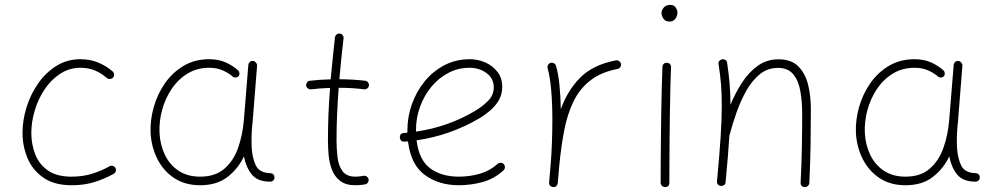

<svg xmlns="http://www.w3.org/2000/svg" viewBox="-20 -749 4093 787"><path d="M443.4 -431.2Q438.5 -425.8 430.9 -425.3Q423.3 -424.8 418 -429.2Q395.5 -449.2 368.9 -460.2Q342.3 -471.2 310.5 -471.2Q264.6 -471.2 227.3 -447Q189.9 -422.9 163.3 -383.3Q136.7 -343.8 122.6 -296.6Q108.4 -249.5 108.4 -203.6Q108.4 -157.7 124.3 -116.7Q140.1 -75.7 176.3 -50.3Q212.4 -24.9 272.9 -24.9Q319.8 -24.9 358.4 -37.1Q397 -49.3 430.7 -68.4Q437.5 -71.3 444.3 -68.4Q451.2 -65.4 454.1 -58.6Q456.5 -52.2 453.9 -45.4Q451.2 -38.6 444.3 -35.6Q407.2 -15.1 366 -2.4Q324.7 10.3 274.4 10.3Q202.1 10.3 157.7 -20.8Q113.3 -51.8 92.8 -100.8Q72.3 -149.9 72.3 -204.6Q72.3 -255.9 88.6 -308.8Q105 -361.8 136 -406.5Q167 -451.2 210.9 -478.8Q254.9 -506.3 310.1 -506.3Q349.1 -506.3 381.8 -492.9Q414.6 -479.5 441.4 -456.5Q446.8 -451.7 447.5 -444.1Q448.2 -436.5 443.4 -431.2Z M800.3 -24.9Q862.3 -24.9 899.9 -57.6Q937.5 -90.3 956.1 -143.3Q974.6 -196.3 979.5 -255.9L998 -483.9Q999 -490.7 1004.4 -495.4Q1009.8 -500 1017.1 -499Q1023.9 -498.5 1029.1 -492.4Q1034.2 -486.3 1033.7 -479L1015.6 -251Q1014.6 -238.8 1013.2 -227.1Q1009.8 -184.6 1011.7 -143.1Q1014.2 -101.1 1028.8 -70.6Q1043.5 -40 1089.8 -39.1Q1104.5 -37.1 1105 -22Q1105.5 -14.6 1100.1 -9.5Q1094.7 -4.4 1087.4 -4.4Q1034.7 -4.4 1011 -35.2Q987.3 -65.9 980 -107.9Q955.6 -56.6 911.9 -23.2Q868.2 10.3 800.8 10.3Q737.8 10.3 693.4 -19.5Q648.9 -49.3 624.5 -98.6Q600.1 -147.9 597.2 -205.6Q595.2 -256.8 610.1 -309.8Q625 -362.8 656 -407.5Q687 -452.1 732.7 -479.2Q778.3 -506.3 837.4 -506.3Q876.5 -506.3 906.2 -492.7Q936 -479 956.5 -460Q961.4 -455.1 961.4 -447.3Q961.4 -439.5 956.1 -435.1Q951.2 -430.7 943.4 -431.4Q935.5 -432.1 931.2 -437.5Q916 -450.2 892.6 -460.7Q869.1 -471.2 837.9 -471.2Q787.6 -471.2 748.5 -447.3Q709.5 -423.3 683.1 -383.8Q656.7 -344.2 644.3 -297.4Q631.8 -250.5 633.8 -205.1Q636.2 -155.8 655.8 -114.7Q675.3 -73.7 711.7 -49.3Q748 -24.9 800.3 -24.9Z M1492.2 -398.4Q1491.7 -391.1 1485.6 -386.7Q1479.5 -382.3 1472.7 -382.8Q1425.3 -389.2 1368.2 -389.2Q1364.3 -335.4 1361.8 -281.7Q1359.4 -228 1359.4 -173.3Q1359.4 -138.2 1363.5 -104Q1367.7 -69.8 1384 -47.4Q1400.4 -24.9 1437 -24.9Q1453.1 -24.9 1470.2 -28.3Q1477.1 -29.8 1483.2 -25.4Q1489.3 -21 1490.7 -14.2Q1492.2 -6.8 1487.8 -0.7Q1483.4 5.4 1476.6 6.8Q1456.1 10.3 1437 10.3Q1396.5 10.3 1373.5 -8.1Q1350.6 -26.4 1340.1 -54.7Q1329.6 -83 1326.9 -114.7Q1324.2 -146.5 1324.2 -173.3Q1324.2 -228 1326.4 -281.7Q1328.6 -335.4 1333 -388.7Q1292 -387.2 1254.4 -382.8Q1247.6 -382.3 1241.7 -386.7Q1235.8 -391.1 1234.9 -398.4Q1234.4 -405.3 1238.8 -411.4Q1243.2 -417.5 1250.5 -418Q1292 -422.9 1335.4 -423.8Q1339.4 -467.3 1343.8 -510Q1348.1 -552.7 1353 -595.7Q1354 -603 1359.9 -607.7Q1365.7 -612.3 1372.6 -611.3Q1379.9 -610.8 1384.5 -604.7Q1389.2 -598.6 1388.2 -591.8Q1383.3 -549.8 1378.9 -508.1Q1374.5 -466.3 1371.1 -424.3Q1427.7 -423.8 1477.1 -418Q1483.9 -417.5 1488.5 -411.4Q1493.2 -405.3 1492.2 -398.4Z M2043.9 -50.8Q2005.4 -15.6 1957.5 -2.7Q1909.7 10.3 1860.4 10.3Q1779.3 10.3 1721.7 -31.5Q1664.1 -73.2 1652.3 -169.4Q1645.5 -168.9 1638.2 -168.5Q1621.1 -167.5 1619.1 -185.1Q1618.2 -202.1 1635.7 -204.1Q1643.1 -204.6 1649.9 -205.1Q1649.9 -210 1649.9 -214.8Q1649.9 -269.5 1668.2 -321.5Q1686.5 -373.5 1720.5 -415.3Q1754.4 -457 1801.5 -481.7Q1848.6 -506.3 1905.8 -506.3Q1938.5 -506.3 1968.8 -493.2Q1999 -480 2018.8 -454.8Q2038.6 -429.7 2038.6 -393.1Q2038.6 -360.4 2023.2 -335.7Q2007.8 -311 1986.3 -293.5Q1964.8 -275.9 1946.8 -265.1Q1826.2 -193.8 1687.5 -173.8Q1697.3 -92.8 1743.7 -58.8Q1790 -24.9 1860.4 -24.9Q1905.8 -24.9 1947 -36.9Q1988.3 -48.8 2019.5 -77.1Q2024.9 -82 2032.5 -81.8Q2040 -81.5 2044.9 -76.2Q2049.8 -70.8 2049.6 -63.2Q2049.3 -55.7 2043.9 -50.8ZM1905.3 -471.2Q1857.9 -471.2 1817.9 -450.2Q1777.8 -429.2 1748 -393.1Q1718.3 -356.9 1701.7 -311.3Q1685.1 -265.6 1685.1 -216.3Q1685.1 -212.9 1685.1 -209.5Q1816.9 -228.5 1927.2 -294.4Q1955.6 -311 1979.7 -334.7Q2003.9 -358.4 2003.9 -391.1Q2003.9 -427.7 1974.1 -449.5Q1944.3 -471.2 1905.3 -471.2Z M2246.6 17.6Q2243.7 17.1 2240.7 16.1Q2229.5 10.7 2231 0Q2231 -0.5 2231 -2V-3.4Q2232.4 -22 2234.1 -40.5Q2235.8 -59.1 2237.3 -77.1Q2240.7 -119.6 2242.4 -166.5Q2244.1 -213.4 2244.1 -259.8Q2244.1 -323.2 2239.3 -379.4Q2234.4 -435.5 2224.6 -469.2Q2222.7 -476.1 2226.3 -482.7Q2230 -489.3 2236.8 -491.2Q2243.7 -493.7 2250.2 -490Q2256.8 -486.3 2258.8 -479.5Q2268.6 -447.3 2273.2 -400.6Q2277.8 -354 2278.8 -301.3Q2305.2 -376.5 2357.4 -429.9Q2409.7 -483.4 2504.4 -501.5Q2511.7 -502.9 2517.8 -498.5Q2523.9 -494.1 2525.4 -487.3Q2526.9 -480 2522.5 -473.9Q2518.1 -467.8 2511.2 -466.3Q2442.4 -453.1 2398.7 -418.5Q2355 -383.8 2330.1 -331.8Q2305.2 -279.8 2292.5 -213.6Q2279.8 -147.5 2272.5 -70.3Q2269.5 -31.7 2266.1 2Q2265.6 4.9 2264.6 7.8Q2259.3 19 2248.5 17.6Q2247.6 17.6 2246.6 17.6Z M2691.4 -694.8Q2691.4 -708 2701.2 -718.5Q2710.9 -729 2727.1 -729Q2742.7 -729 2749.8 -718Q2756.8 -707 2756.8 -698.2Q2756.8 -683.6 2748.3 -672.1Q2739.7 -660.6 2724.6 -660.6Q2706.5 -660.6 2699 -673.1Q2691.4 -685.5 2691.4 -694.8ZM2713.9 -491.7Q2721.2 -491.7 2726.1 -486.3Q2731 -481 2730.5 -473.1Q2729 -439 2727.8 -390.6Q2726.6 -342.3 2725.8 -287.4Q2725.1 -232.4 2724.6 -178Q2724.1 -123.5 2723.9 -77.1Q2723.6 -30.8 2723.6 0Q2723.6 17.6 2705.6 17.6Q2698.2 17.6 2693.1 12.5Q2688 7.3 2688 0Q2688 -30.8 2688.2 -77.1Q2688.5 -123.5 2689 -178Q2689.5 -232.4 2690.4 -287.6Q2691.4 -342.8 2692.6 -391.6Q2693.8 -440.4 2695.3 -475.1Q2695.3 -482.4 2700.7 -487.3Q2706.1 -492.2 2713.9 -491.7Z M2918.9 -5.9Q2928.7 -110.4 2933.6 -184.3Q2938.5 -258.3 2938.5 -315.9Q2938.5 -363.8 2935.3 -404.3Q2932.1 -444.8 2925.3 -485.8Q2923.8 -494.1 2928.2 -499Q2932.6 -503.9 2938.5 -505.4Q2945.3 -507.3 2952.4 -503.9Q2959.5 -500.5 2960.4 -491.7Q2966.8 -449.7 2970.5 -408.4Q2974.1 -367.2 2974.1 -319.3Q2994.1 -368.2 3021.7 -410.6Q3049.3 -453.1 3086.2 -479.5Q3123 -505.9 3170.9 -505.9Q3223.6 -505.9 3252.4 -476.8Q3281.2 -447.8 3292.5 -401.4Q3303.7 -355 3303.7 -301.8Q3303.7 -226.6 3302.5 -153.8Q3301.3 -81.1 3297.4 0.5Q3297.4 6.8 3292.5 12.2Q3287.6 17.6 3279.3 17.6Q3261.7 17.6 3261.7 -0.5Q3265.6 -77.6 3266.8 -145Q3268.1 -212.4 3268.1 -282.2Q3268.1 -331.5 3260.7 -374.5Q3253.4 -417.5 3231.9 -444.1Q3210.4 -470.7 3168.5 -470.7Q3127 -470.7 3095.2 -445.3Q3063.5 -419.9 3040 -378.7Q3016.6 -337.4 2999.5 -289.3Q2982.4 -241.2 2970.7 -196.3Q2970.2 -194.8 2969.7 -193.8Q2967.3 -153.3 2963.4 -105.7Q2959.5 -58.1 2954.1 -2Q2953.6 6.3 2947.5 10Q2941.4 13.7 2934.6 13.2Q2928.2 12.7 2923.3 8.1Q2918.5 3.4 2918.9 -5.9Z M3691.4 -24.9Q3753.4 -24.9 3791 -57.6Q3828.6 -90.3 3847.2 -143.3Q3865.7 -196.3 3870.6 -255.9L3889.2 -483.9Q3890.1 -490.7 3895.5 -495.4Q3900.9 -500 3908.2 -499Q3915 -498.5 3920.2 -492.4Q3925.3 -486.3 3924.8 -479L3906.7 -251Q3905.8 -238.8 3904.3 -227.1Q3900.9 -184.6 3902.8 -143.1Q3905.3 -101.1 3919.9 -70.6Q3934.6 -40 3981 -39.1Q3995.6 -37.1 3996.1 -22Q3996.6 -14.6 3991.2 -9.5Q3985.8 -4.4 3978.5 -4.4Q3925.8 -4.4 3902.1 -35.2Q3878.4 -65.9 3871.1 -107.9Q3846.7 -56.6 3803 -23.2Q3759.3 10.3 3691.9 10.3Q3628.9 10.3 3584.5 -19.5Q3540 -49.3 3515.6 -98.6Q3491.2 -147.9 3488.3 -205.6Q3486.3 -256.8 3501.2 -309.8Q3516.1 -362.8 3547.1 -407.5Q3578.1 -452.1 3623.8 -479.2Q3669.4 -506.3 3728.5 -506.3Q3767.6 -506.3 3797.4 -492.7Q3827.1 -479 3847.7 -460Q3852.5 -455.1 3852.5 -447.3Q3852.5 -439.5 3847.2 -435.1Q3842.3 -430.7 3834.5 -431.4Q3826.7 -432.1 3822.3 -437.5Q3807.1 -450.2 3783.7 -460.7Q3760.3 -471.2 3729 -471.2Q3678.7 -471.2 3639.6 -447.3Q3600.6 -423.3 3574.2 -383.8Q3547.9 -344.2 3535.4 -297.4Q3522.9 -250.5 3524.9 -205.1Q3527.3 -155.8 3546.9 -114.7Q3566.4 -73.7 3602.8 -49.3Q3639.2 -24.9 3691.4 -24.9Z"/></svg>

Font: Mikhak-DS2-FD ExtraLight
Style: Regular
Weight: 200
Designer: Amin Abedi
Version: Version 3.2